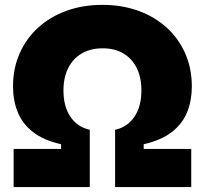

<svg xmlns="http://www.w3.org/2000/svg" viewBox="-20 -757 829 777"><path d="M35.2 0V-154.3H227.1V-173.3Q154.8 -189.9 112.3 -223.6Q69.8 -257.3 51.3 -304.2Q32.7 -351.1 32.7 -407.2Q32.7 -480 59.3 -540.5Q85.9 -601.1 134.5 -645.3Q183.1 -689.5 249.3 -713.4Q315.4 -737.3 394.5 -737.3Q473.6 -737.3 539.8 -713.4Q606 -689.5 654.5 -645.3Q703.1 -601.1 729.7 -540.5Q756.3 -480 756.3 -407.2Q756.3 -351.1 737.8 -304.2Q719.2 -257.3 676.5 -223.6Q633.8 -189.9 561.5 -173.3V-154.3H753.9V0H445.8V-231.9Q494.6 -242.2 523.4 -283.7Q552.2 -325.2 552.2 -391.1Q552.2 -443.8 533.2 -481.9Q514.2 -520 479.2 -540.8Q444.3 -561.5 395.5 -561.5Q346.7 -561.5 311 -540.8Q275.4 -520 256.1 -481.7Q236.8 -443.4 236.8 -391.1Q236.8 -325.2 265.6 -283.7Q294.4 -242.2 343.3 -231.9V0Z"/></svg>

Font: Inter 16pt Black
Style: Regular
Weight: 900
Version: Version 4.001;git-66647c0bb